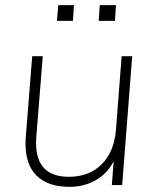

<svg xmlns="http://www.w3.org/2000/svg" viewBox="-20 -718 601 745"><path d="M493 -500 454 0H414L421 -92Q396 -44 351 -18.5Q306 7 250 7Q167 7 123 -35.5Q79 -78 79 -160Q79 -177 80 -186L105 -500H146L121 -189Q120 -180 120 -163Q120 -32 247 -32Q326 -32 374.5 -80.5Q423 -129 430 -215L452 -500ZM267 -698 263 -637H201L206 -698ZM430 -698 426 -637H363L367 -698Z"/></svg>

Font: Muli ExtraLight
Style: Italic
Weight: 275
Italic angle: -4.541°
Designer: Vernon Adams
Foundry: Vernon Adams
Version: Version 2.001